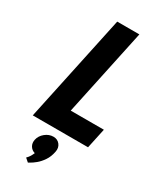

<svg xmlns="http://www.w3.org/2000/svg" viewBox="-235 -772 901 1089"><g transform="rotate(30 215.5 -227.0)"><path d="M128 226 151 246Q150 246 163 239Q176 232 195 216.5Q214 201 231.5 175.5Q249 150 256 114Q262 86 246.5 66Q231 46 204 46Q175 46 150.5 66Q126 86 120 114Q115 138 126 156Q137 174 158 180Q153 192 146.5 203Q140 214 128 226ZM41 0H403L431 -131H214L335 -700H190Z"/></g></svg>

Font: Advent Pro ExtraBold
Style: Italic
Weight: 800
Italic angle: -12°
Version: Version 3.000